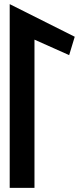

<svg xmlns="http://www.w3.org/2000/svg" viewBox="-20 -920 408 930"><path d="M147 -10V-728L315 -653L342 -742L27 -900V-10Z"/></svg>

Font: Ny Stormning
Style: Fi
Weight: 300
Designer: Robert Jablonski, Mew Too
Foundry: Cannot Into Space Fonts
Version: Version 0.90